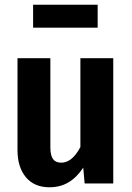

<svg xmlns="http://www.w3.org/2000/svg" viewBox="-20 -776 558 812"><path d="M459 0H338L332 -67Q305 -26 270 -5Q235 16 189 16Q125 16 89.5 -26.5Q54 -69 54 -141V-530H193V-153Q193 -119 204 -103.5Q215 -88 239 -88Q285 -88 320 -154V-530H459ZM120 -659V-756H393V-659Z"/></svg>

Font: Fira Sans Condensed SemiBold
Style: Regular
Weight: 600
Width: 3
Designer: bBox Type GmbH & Carrois Corporate GbR & Edenspiekermann AG
Foundry: bBox Type GmbH & Carrois Corporate GbR & Edenspiekermann AG
Version: Version 4.301